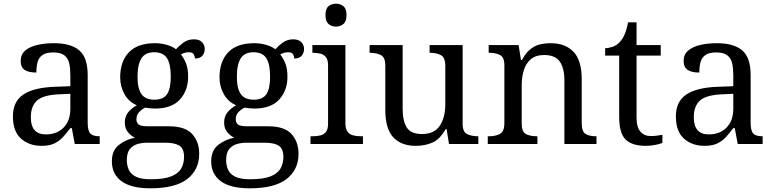

<svg xmlns="http://www.w3.org/2000/svg" viewBox="-20 -780 4194 1040"><path d="M205 10Q138 10 94 -29Q50 -68 50 -150Q50 -230 106.5 -268Q163 -306 278 -310L361 -313V-373Q361 -409 355 -436.5Q349 -464 329 -480Q309 -496 268 -496Q230 -496 210 -482Q190 -468 183.5 -443.5Q177 -419 177 -387Q135 -387 113.5 -401.5Q92 -416 92 -450Q92 -485 116.5 -506Q141 -527 182 -536.5Q223 -546 272 -546Q364 -546 409.5 -507Q455 -468 455 -373V-114Q455 -72 469 -57Q483 -42 517 -42H520V0H385L369 -86H361Q340 -58 320 -36.5Q300 -15 273.5 -2.5Q247 10 205 10ZM228 -52Q289 -52 325 -89.5Q361 -127 361 -191V-272L297 -269Q212 -265 179.5 -234.5Q147 -204 147 -145Q147 -52 228 -52Z M794 240Q690 240 638 201.5Q586 163 586 94Q586 35 624 5Q662 -25 711 -34Q691 -43 673.5 -63.5Q656 -84 656 -116Q656 -146 671.5 -168Q687 -190 721 -210Q678 -228 654.5 -269.5Q631 -311 631 -361Q631 -447 678 -496.5Q725 -546 819 -546Q855 -546 887 -536Q919 -526 933 -513Q947 -529 972 -548Q997 -567 1030 -567Q1060 -567 1074.5 -551.5Q1089 -536 1089 -515Q1089 -494 1076.5 -478.5Q1064 -463 1036 -463Q1036 -474 1029.5 -485.5Q1023 -497 1003 -497Q980 -497 960 -485Q977 -464 988 -435.5Q999 -407 999 -364Q999 -290 954.5 -241Q910 -192 819 -192Q807 -192 791.5 -193.5Q776 -195 766 -197Q747 -187 733 -172Q719 -157 719 -134Q719 -116 730.5 -106Q742 -96 781 -96H894Q983 -96 1021 -54Q1059 -12 1059 53Q1059 139 994.5 189.5Q930 240 794 240ZM796 191Q868 191 907 175.5Q946 160 961.5 132.5Q977 105 977 70Q977 24 951 8.5Q925 -7 875 -7H777Q749 -7 724 0.5Q699 8 683 28Q667 48 667 88Q667 117 678 140.5Q689 164 717 177.5Q745 191 796 191ZM816 -240Q865 -240 885 -270Q905 -300 905 -365Q905 -433 884.5 -465Q864 -497 815 -497Q767 -497 746 -464Q725 -431 725 -364Q725 -300 746.5 -270Q768 -240 816 -240Z M1332 240Q1228 240 1176 201.5Q1124 163 1124 94Q1124 35 1162 5Q1200 -25 1249 -34Q1229 -43 1211.5 -63.5Q1194 -84 1194 -116Q1194 -146 1209.5 -168Q1225 -190 1259 -210Q1216 -228 1192.5 -269.5Q1169 -311 1169 -361Q1169 -447 1216 -496.5Q1263 -546 1357 -546Q1393 -546 1425 -536Q1457 -526 1471 -513Q1485 -529 1510 -548Q1535 -567 1568 -567Q1598 -567 1612.5 -551.5Q1627 -536 1627 -515Q1627 -494 1614.5 -478.5Q1602 -463 1574 -463Q1574 -474 1567.5 -485.5Q1561 -497 1541 -497Q1518 -497 1498 -485Q1515 -464 1526 -435.5Q1537 -407 1537 -364Q1537 -290 1492.5 -241Q1448 -192 1357 -192Q1345 -192 1329.5 -193.5Q1314 -195 1304 -197Q1285 -187 1271 -172Q1257 -157 1257 -134Q1257 -116 1268.5 -106Q1280 -96 1319 -96H1432Q1521 -96 1559 -54Q1597 -12 1597 53Q1597 139 1532.5 189.5Q1468 240 1332 240ZM1334 191Q1406 191 1445 175.5Q1484 160 1499.5 132.5Q1515 105 1515 70Q1515 24 1489 8.5Q1463 -7 1413 -7H1315Q1287 -7 1262 0.5Q1237 8 1221 28Q1205 48 1205 88Q1205 117 1216 140.5Q1227 164 1255 177.5Q1283 191 1334 191ZM1354 -240Q1403 -240 1423 -270Q1443 -300 1443 -365Q1443 -433 1422.5 -465Q1402 -497 1353 -497Q1305 -497 1284 -464Q1263 -431 1263 -364Q1263 -300 1284.5 -270Q1306 -240 1354 -240Z M1662 0V-42H1675Q1697 -42 1715.5 -46.5Q1734 -51 1745.5 -65.5Q1757 -80 1757 -109V-426Q1757 -456 1745.5 -470.5Q1734 -485 1715.5 -489.5Q1697 -494 1675 -494H1672V-536H1851V-114Q1851 -83 1862 -67.5Q1873 -52 1892 -47Q1911 -42 1933 -42H1946V0ZM1800 -636Q1776 -636 1759.5 -650Q1743 -664 1743 -698Q1743 -733 1759.5 -746.5Q1776 -760 1800 -760Q1823 -760 1840 -746.5Q1857 -733 1857 -698Q1857 -664 1840 -650Q1823 -636 1800 -636Z M2232 10Q2153 10 2110 -36.5Q2067 -83 2067 -186V-426Q2067 -470 2042.5 -482Q2018 -494 1985 -494H1982V-536H2161V-191Q2161 -126 2183 -90Q2205 -54 2266 -54Q2332 -54 2362 -98.5Q2392 -143 2392 -216V-422Q2392 -469 2368 -481.5Q2344 -494 2310 -494H2307V-536H2486V-109Q2486 -65 2510.5 -53.5Q2535 -42 2568 -42H2571V0H2412L2399 -81H2394Q2363 -25 2322 -7.5Q2281 10 2232 10Z M2622 0V-42H2630Q2664 -42 2688 -54.5Q2712 -67 2712 -114V-426Q2712 -470 2688.5 -482Q2665 -494 2632 -494H2627V-536H2789L2802 -455H2807Q2828 -493 2851.5 -512.5Q2875 -532 2903 -539Q2931 -546 2963 -546Q3042 -546 3086.5 -499.5Q3131 -453 3131 -350V-114Q3131 -67 3151.5 -54.5Q3172 -42 3206 -42H3211V0H3037V-345Q3037 -410 3012.5 -446Q2988 -482 2927 -482Q2882 -482 2855.5 -459.5Q2829 -437 2817.5 -400Q2806 -363 2806 -320V-109Q2806 -65 2829.5 -53.5Q2853 -42 2886 -42H2891V0Z M3479 10Q3403 10 3368.5 -24.5Q3334 -59 3334 -145V-479H3258V-519Q3276 -519 3298 -526.5Q3320 -534 3336 -551Q3353 -569 3364 -595Q3375 -621 3382 -659H3428V-536H3559V-479H3428V-142Q3428 -91 3449 -67Q3470 -43 3504 -43Q3522 -43 3537 -45Q3552 -47 3568 -50V-6Q3555 0 3529 5Q3503 10 3479 10Z M3796 10Q3729 10 3685 -29Q3641 -68 3641 -150Q3641 -230 3697.5 -268Q3754 -306 3869 -310L3952 -313V-373Q3952 -409 3946 -436.5Q3940 -464 3920 -480Q3900 -496 3859 -496Q3821 -496 3801 -482Q3781 -468 3774.5 -443.5Q3768 -419 3768 -387Q3726 -387 3704.5 -401.5Q3683 -416 3683 -450Q3683 -485 3707.5 -506Q3732 -527 3773 -536.5Q3814 -546 3863 -546Q3955 -546 4000.5 -507Q4046 -468 4046 -373V-114Q4046 -72 4060 -57Q4074 -42 4108 -42H4111V0H3976L3960 -86H3952Q3931 -58 3911 -36.5Q3891 -15 3864.5 -2.5Q3838 10 3796 10ZM3819 -52Q3880 -52 3916 -89.5Q3952 -127 3952 -191V-272L3888 -269Q3803 -265 3770.5 -234.5Q3738 -204 3738 -145Q3738 -52 3819 -52Z"/></svg>

Font: Noto Serif Toto
Style: Regular
Weight: 400
Designer: Monotype Design Team
Foundry: Monotype Imaging Inc.
Version: Version 2.001